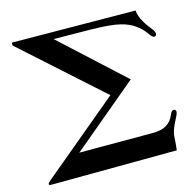

<svg xmlns="http://www.w3.org/2000/svg" viewBox="-107 -847 982 962"><g transform="rotate(-15 384.0 -366.5)"><path d="M739 -581C743 -583 745 -587 745 -593C745 -600 742 -608 736 -615C721 -634 708 -651 699 -667C684 -692 677 -714 677 -731L36 -736V-721L445 -354L46 -21C36 -13 31 -7 31 -3C31 1 35 3 44 3L695 -1C698 -31 700 -55 701 -74C703 -90 708 -108 717 -127L739 -172C746 -187 745 -197 736 -200C727 -203 719 -197 713 -182C696 -138 660 -116 605 -116H220L564 -404L243 -699L435 -697C506 -696 557 -691 588 -683C641 -670 682 -642 711 -599C722 -583 731 -577 739 -581Z"/></g></svg>

Font: GFS Fleischman
Style: Regular
Weight: 400
Designer: George Matthiopoulos
Foundry: George Matthiopoulos
Version: Version 1.0